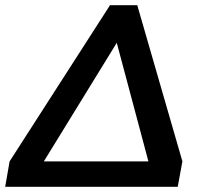

<svg xmlns="http://www.w3.org/2000/svg" viewBox="-51 -720 763 740"><path d="M-14 -98 373 -700H478L652 -98L634 0H-31ZM521 -98 399 -555 118 -98Z"/></svg>

Font: Rethink Sans
Style: Bold Italic
Weight: 700
Italic angle: -10°
Designer: The Rethink Sans project authors (Hans Thiessen). DM Sans designed by Colophon Foundry.
Foundry: Rethink Communications LLC
Version: Version 1.001